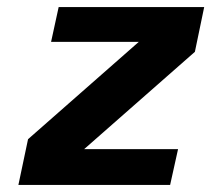

<svg xmlns="http://www.w3.org/2000/svg" viewBox="-20 -525 600 545"><path d="M32.2 0 59.6 -129.9 374 -406.2H125L146.5 -504.9H559.6L533.2 -377.9L218.8 -101.6H485.4L462.9 0Z"/></svg>

Font: FreeUniversal
Style: BoldItalic
Weight: 700
Italic angle: -11°
Version: Version 1.001 March 22, 2017